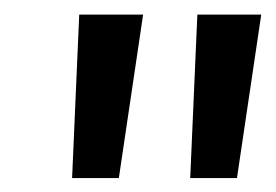

<svg xmlns="http://www.w3.org/2000/svg" viewBox="-20 -704 386 269"><path d="M91 -683.5H180.5L146.5 -454.5H81ZM256.5 -683.5H346L312 -454.5H246.5Z"/></svg>

Font: Karla Medium
Style: Italic
Weight: 500
Italic angle: -8°
Designer: Jonathan Pinhorn
Version: Version 2.001